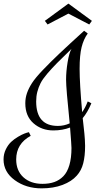

<svg xmlns="http://www.w3.org/2000/svg" viewBox="-64 -1015 578 1060"><path d="M330.6 -198.2Q330.6 -213.4 322.8 -311Q281.2 -294.9 230.5 -294.9Q166 -294.9 120.8 -334.5Q75.7 -374 75.7 -444.8Q75.7 -474.1 85 -501Q94.2 -527.8 112.8 -556.6Q131.3 -585.4 172.9 -628.9Q214.4 -672.4 264.2 -719.5Q314 -766.6 400.4 -845.2L420.4 -830.1Q397.5 -798.8 386.5 -754.6Q375.5 -710.4 375.5 -634.8Q375.5 -555.7 389.6 -396Q406.2 -418.5 420.4 -455.1L440.4 -444.8Q419.4 -394.5 392.6 -362.8Q394.5 -345.2 397.5 -318.4Q400.4 -291.5 401.9 -277.6Q403.3 -263.7 404.5 -244.9Q405.8 -226.1 405.8 -210Q405.8 -153.8 395.5 -113.5Q385.3 -73.2 359.4 -44.9Q331.5 -13.2 281.2 5.9Q231 24.9 165.5 24.9Q79.6 24.9 17.6 -20.3Q-44.4 -65.4 -44.4 -134.8Q-44.4 -164.6 -32 -190.2Q-19.5 -215.8 -2.4 -231.7Q14.6 -247.6 35.9 -260Q57.1 -272.5 71.3 -277.8Q85.4 -283.2 95.7 -285.2L105.5 -265.1Q25.4 -221.7 25.4 -134.8Q25.4 -72.3 65.4 -36.1Q105.5 0 170.4 0Q207.5 0 235.8 -10Q264.2 -20 285.9 -42.2Q307.6 -64.5 319.1 -103.8Q330.6 -143.1 330.6 -198.2ZM330.6 -745.1Q279.3 -695.8 250.7 -666.7Q222.2 -637.7 196.5 -607.7Q170.9 -577.6 159.7 -555.2Q148.4 -532.7 142.1 -508.3Q135.7 -483.9 135.7 -455.1Q135.7 -319.8 255.4 -319.8Q290 -319.8 320.8 -334Q300.8 -527.8 300.8 -575.2Q300.8 -620.1 309.3 -671.9Q317.9 -723.6 330.6 -745.1ZM183.6 -899.9 313.5 -995.1 443.4 -899.9 428.7 -879.9 313.5 -939.9 198.7 -879.9Z"/></svg>

Font: Rochester
Style: Regular
Weight: 400
Designer: Gillian Fisher
Foundry: Font Diner, Inc DBA Sideshow
Version: Version 1.005